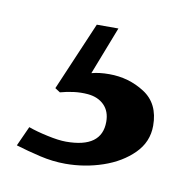

<svg xmlns="http://www.w3.org/2000/svg" viewBox="-41 -52 294 308"><g transform="rotate(10 105.5 102.5)"><path d="M211.4 131.8Q211.4 158.2 192.4 177.2Q173.3 196.3 144 206.3Q114.7 216.3 83 216.3Q62.5 216.3 41.5 211.4Q20.5 206.5 1.5 200.7L16.1 168.5Q29.3 173.3 47.6 177.2Q65.9 181.2 78.1 181.2Q136.2 181.2 136.2 138.7Q136.2 121.6 126.2 111.6Q116.2 101.6 99.6 100.1Q87.9 99.1 76.4 100.6Q64.9 102.1 54.7 105L46.4 99.6L94.2 -12.2H129.4L99.1 65.9Q111.3 62.5 127.9 62.5Q159.7 62.5 185.5 79.1Q211.4 95.7 211.4 131.8Z"/></g></svg>

Font: Awami Nastaliq
Style: Regular
Weight: 400
Designer: Peter Martin, SIL International
Foundry: SIL International
Version: Version 3.100